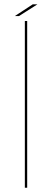

<svg xmlns="http://www.w3.org/2000/svg" viewBox="-20 -884 250 904"><path d="M97 0H108V-785H97ZM50 -808.5H69.5L156 -863.5H134Z"/></svg>

Font: Anybody Expanded Thin
Style: Regular
Weight: 250
Width: 7
Version: Version 1.113;gftools[0.9.25]